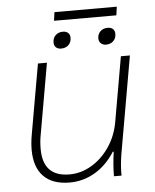

<svg xmlns="http://www.w3.org/2000/svg" viewBox="-52 -753 650 807"><g transform="rotate(-5 273.0 -349.5)"><path d="M62 -141Q62 -170 68 -204L120 -500H158L105 -198Q100 -172 100 -141Q100 -24 212 -24Q261 -24 305.5 -50.5Q350 -77 381 -123Q412 -169 422 -226L470 -500H508L436 -89Q428 -39 429 0H397Q397 -48 405 -103H401Q366 -48 316.5 -19Q267 10 210 10Q138 10 100 -28.5Q62 -67 62 -141ZM208 -709H471L466 -673H203ZM193 -582Q193 -601 205 -612.5Q217 -624 236 -624Q250 -624 258 -616.5Q266 -609 266 -596Q266 -577 254 -565.5Q242 -554 223 -554Q209 -554 201 -561.5Q193 -569 193 -582ZM382 -583Q382 -601 394 -612.5Q406 -624 425 -624Q439 -624 447 -616.5Q455 -609 455 -596Q455 -577 443 -565.5Q431 -554 412 -554Q399 -554 390.5 -562Q382 -570 382 -583Z"/></g></svg>

Font: Sarabun Thin
Style: Italic
Weight: 250
Italic angle: -10°
Designer: Suppakit Chalermlarp | Katatrad Co.,Ltd.
Foundry: Cadson Demak Co.,Ltd.
Version: Version 1.000; ttfautohint (v1.6)